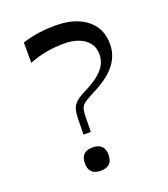

<svg xmlns="http://www.w3.org/2000/svg" viewBox="-133 -809 800 914"><g transform="rotate(-20 266.5 -352.0)"><path d="M221 10Q161 10 161 -49Q161 -108 221 -108Q281 -108 281 -49Q281 10 221 10ZM202 -180Q202 -231 203 -259Q204 -287 207.5 -301.5Q211 -316 217 -325Q227 -340 244 -351.5Q261 -363 286 -375Q334 -400 359 -422.5Q384 -445 394 -467Q404 -489 404 -514Q404 -548 385.5 -571.5Q367 -595 335.5 -607Q304 -619 265 -619Q214 -619 170.5 -611Q127 -603 85 -586V-689Q128 -703 170 -708.5Q212 -714 252 -714Q318 -714 366.5 -693.5Q415 -673 441.5 -635Q468 -597 468 -542Q468 -509 456.5 -481Q445 -453 424.5 -430Q404 -407 376 -387.5Q348 -368 315 -352Q295 -342 275 -330Q255 -318 249 -306Q245 -300 243 -289Q241 -278 240 -253.5Q239 -229 239 -180Z"/></g></svg>

Font: Ojuju Medium
Style: Regular
Weight: 500
Designer: Chisaokwu Joboson, Mirko Velimirovic
Foundry: Udi Foundry
Version: Version 1.000